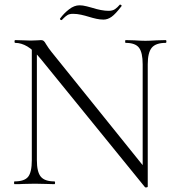

<svg xmlns="http://www.w3.org/2000/svg" viewBox="-20 -799 765 833"><path d="M118 -602 140 -600V-104Q140 -53 157 -32.5Q174 -12 216 -12Q219 -12 219 -6Q219 0 216 0Q192 0 179 -1L131 -2L82 -1Q69 0 43 0Q41 0 41 -6Q41 -12 43 -12Q86 -12 102 -32Q118 -52 118 -104ZM609 13 157 -543Q125 -582 98.5 -597.5Q72 -613 46 -613Q43 -613 43 -619Q43 -625 46 -625L82 -624Q93 -623 113 -623Q130 -623 141 -624Q152 -625 158 -625Q165 -625 169.5 -621.5Q174 -618 180 -607Q191 -589 204 -573L613 -65L621 11Q621 13 616 14Q611 15 609 13ZM621 11 599 -20V-520Q599 -571 583 -592Q567 -613 525 -613Q523 -613 523 -619Q523 -625 525 -625L563 -624Q593 -622 611 -622Q628 -622 660 -624L699 -625Q702 -625 702 -619Q702 -613 699 -613Q656 -613 638.5 -592Q621 -571 621 -520ZM500 -779H501Q504 -779 506.5 -776.5Q509 -774 507 -772Q481 -738 464 -726Q447 -714 429 -714Q414 -714 398 -717.5Q382 -721 366 -726Q350 -731 332 -735Q314 -739 297 -739Q281 -739 272.5 -733.5Q264 -728 257.5 -721.5Q251 -715 248 -712H246Q243 -712 241 -714.5Q239 -717 241 -719Q257 -741 279.5 -758.5Q302 -776 325 -776Q339 -776 356.5 -771.5Q374 -767 377 -766Q421 -752 451 -752Q468 -752 478.5 -759Q489 -766 500 -779Z"/></svg>

Font: Cormorant SC Light
Style: Regular
Weight: 300
Designer: Christian Thalmann (Catharsis Fonts)
Foundry: Catharsis Fonts
Version: Version 4.000